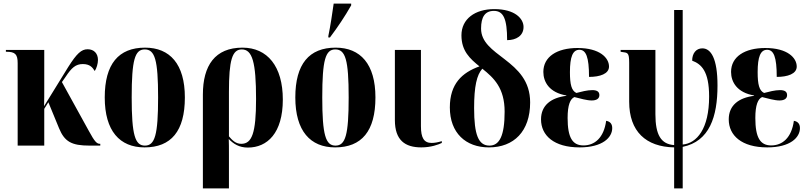

<svg xmlns="http://www.w3.org/2000/svg" viewBox="-20 -816 4528 1076"><path d="M79 0H228V-206L251 -243L311 -97C342 -22 381 0 482 0H542V-10H540C523 -10 511 -21 478 -82L327 -356L348 -386C381 -436 404 -457 444 -457C485 -457 499 -437 511 -418C521 -433 529 -459 529 -480C529 -516 507 -540 471 -540C436 -540 410 -516 362 -440L227 -221C228 -252 228 -293 228 -323V-536H13V-526H15C65 -526 79 -512 79 -462Z M790 10C939 10 1016 -81 1016 -270C1016 -457 932 -549 793 -549C644 -549 567 -457 567 -270C567 -82 651 10 790 10ZM792 0C737 0 718 -59 718 -270C718 -481 736 -539 791 -539C848 -539 866 -481 866 -270C866 -59 848 0 792 0Z M1117 240H1263V49C1263 13 1263 -17 1262 -37C1288 -10 1320 11 1369 11C1478 11 1565 -70 1565 -258C1565 -445 1478 -549 1339 -549C1185 -549 1117 -449 1117 -286ZM1332 -10C1300 -10 1280 -32 1263 -52V-301C1263 -478 1281 -539 1335 -539C1394 -539 1415 -468 1415 -261C1415 -70 1392 -10 1332 -10Z M1820 -606H1829C1872 -663 1913 -724 1948 -786V-796H1850C1842 -739 1832 -672 1820 -614ZM1858 10C2007 10 2084 -81 2084 -270C2084 -457 2000 -549 1861 -549C1712 -549 1635 -457 1635 -270C1635 -82 1719 10 1858 10ZM1860 0C1805 0 1786 -59 1786 -270C1786 -481 1804 -539 1859 -539C1916 -539 1934 -481 1934 -270C1934 -59 1916 0 1860 0Z M2341 10C2396 10 2438 -6 2456 -15V-25C2433 -18 2415 -15 2399 -15C2356 -15 2339 -43 2339 -109V-536H2193V-143C2193 -30 2250 10 2341 10Z M2720 10C2860 10 2951 -80 2951 -242C2951 -363 2882 -427 2808 -484C2739 -537 2676 -580 2676 -656C2676 -721 2698 -755 2748 -755C2802 -755 2822 -709 2822 -591C2872 -591 2914 -615 2914 -665C2914 -711 2867 -765 2750 -765C2642 -765 2566 -710 2566 -618C2566 -530 2614 -487 2667 -444C2569 -409 2501 -346 2501 -214C2501 -71 2590 10 2720 10ZM2723 0C2661 0 2637 -61 2637 -210C2637 -333 2652 -396 2683 -431C2748 -379 2808 -323 2808 -190C2808 -55 2779 0 2723 0Z M3228 10C3358 10 3411 -46 3411 -98C3411 -121 3400 -135 3377 -139C3364 -43 3312 -1 3250 -1C3188 -1 3161 -45 3161 -155C3161 -228 3176 -262 3199 -272C3231 -264 3269 -253 3296 -253C3323 -253 3339 -263 3339 -283C3339 -304 3323 -311 3299 -311C3271 -311 3237 -302 3210 -295C3183 -308 3174 -342 3174 -412C3174 -498 3190 -537 3227 -537C3264 -537 3281 -497 3281 -385C3342 -385 3393 -402 3393 -443C3393 -492 3341 -547 3217 -547C3101 -547 3025 -498 3025 -413C3025 -356 3059 -297 3154 -281V-279C3068 -268 3012 -226 3012 -147C3012 -57 3084 10 3228 10Z M3758 240H3806V7C3956 -24 4001 -161 4001 -337C4001 -489 3964 -545 3916 -545C3881 -545 3859 -517 3859 -476C3910 -457 3954 -418 3954 -275C3954 -94 3885 -13 3806 -6V-760H3758V-3C3685 -8 3653 -59 3653 -176V-536H3458V-526L3463 -525C3497 -520 3506 -524 3506 -464V-246C3506 -79 3600 7 3758 10Z M4280 10C4410 10 4463 -46 4463 -98C4463 -121 4452 -135 4429 -139C4416 -43 4364 -1 4302 -1C4240 -1 4213 -45 4213 -155C4213 -228 4228 -262 4251 -272C4283 -264 4321 -253 4348 -253C4375 -253 4391 -263 4391 -283C4391 -304 4375 -311 4351 -311C4323 -311 4289 -302 4262 -295C4235 -308 4226 -342 4226 -412C4226 -498 4242 -537 4279 -537C4316 -537 4333 -497 4333 -385C4394 -385 4445 -402 4445 -443C4445 -492 4393 -547 4269 -547C4153 -547 4077 -498 4077 -413C4077 -356 4111 -297 4206 -281V-279C4120 -268 4064 -226 4064 -147C4064 -57 4136 10 4280 10Z"/></svg>

Font: Noto Serif Display Condensed Extra
Style: Regular
Weight: 800
Width: 3
Designer: Monotype Design Team
Foundry: Monotype Imaging Inc.
Version: Version 1.900